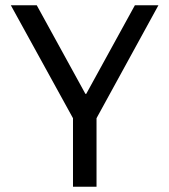

<svg xmlns="http://www.w3.org/2000/svg" viewBox="-20 -706 640 726"><path d="M256 0V-259L21 -686H119L303 -351H306L490 -686H579L345 -259V0Z"/></svg>

Font: Chivo Mono Light
Style: Regular
Weight: 300
Monospace: yes
Designer: Hector Gatti
Foundry: Omnibus-Type
Version: Version 1.008